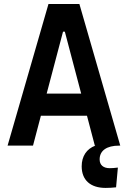

<svg xmlns="http://www.w3.org/2000/svg" viewBox="-20 -713 626 940"><path d="M497.1 207C512.2 207 530.8 206.1 548.3 204.1L557.1 107.4C542.5 109.4 528.3 110.4 517.1 110.4C485.8 110.4 467.8 94.7 467.8 67.4C467.8 24.4 502.4 0 562.5 0H568.8L368.7 -693.4H217.3L17.1 0H141.6L180.2 -146.5H405.8L444.3 0H446.8C404.3 15.6 379.9 51.8 379.9 101.1C379.9 168.5 422.4 207 497.1 207ZM208.5 -254.9 288.6 -558.1H297.4L377.4 -254.9Z"/></svg>

Font: Cascadia Code NF SemiBold
Style: Regular
Weight: 600
Monospace: yes
Designer: Aaron Bell
Foundry: Saja Typeworks
Version: Version 2404.023